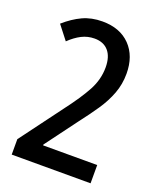

<svg xmlns="http://www.w3.org/2000/svg" viewBox="-135 -807 734 890"><g transform="rotate(20 231.5 -362.0)"><path d="M31 -76 185 -283Q243 -359 272.5 -414Q302 -469 302 -528Q302 -581 277.5 -609Q253 -637 209 -637Q175 -637 145.5 -622Q116 -607 87 -579L34 -647Q76 -684 119 -704Q162 -724 216 -724Q303 -724 353 -672.5Q403 -621 403 -534Q403 -482 385.5 -435.5Q368 -389 337.5 -344Q307 -299 269 -250L153 -94V-90H420V0H31Z"/></g></svg>

Font: Noto Sans Devanagari UI Condensed Medium
Style: Regular
Weight: 500
Width: 3
Designer: Jelle Bosma - Monotype Design Team
Foundry: Monotype Imaging Inc.
Version: Version 2.003